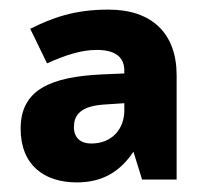

<svg xmlns="http://www.w3.org/2000/svg" viewBox="-20 -742 429 400"><path d="M206 -722C135 -722 89 -705 43 -682L78 -610C118 -628 150 -638 182 -638C220 -638 239 -623 239 -595V-589L193 -587C85 -582 23 -555 23 -474C23 -398 72 -362 140 -362C193 -362 230 -384 258 -426L276 -368H348V-585C348 -672 297 -722 206 -722ZM194 -524 239 -527V-512C239 -474 214 -443 170 -443C149 -443 134 -454 134 -477C134 -499 144 -520 194 -524Z"/></svg>

Font: Noto Sans Gurmukhi ExtraBold
Style: Regular
Weight: 800
Designer: Jelle Bosma - Monotype Design Team
Foundry: Monotype Imaging Inc.
Version: Version 2.004